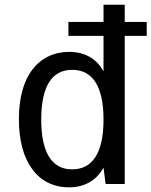

<svg xmlns="http://www.w3.org/2000/svg" viewBox="-20 -780 642 814"><path d="M359.4 -7.3Q378.4 -18.1 392.6 -33.2Q406.7 -48.3 418.9 -68.8L427.7 0H508.8V-627.9H602.1V-687H508.8V-759.8H418.9V-687H270V-627.9H418.9V-477.1Q397.5 -517.6 360.1 -538.8Q322.8 -560.1 272.9 -560.1Q225.1 -560.1 185.3 -541Q145.5 -522 116.7 -484.4Q88.4 -446.8 74.2 -393.6Q60.1 -340.3 60.1 -274.4Q60.1 -208.5 74.2 -154.8Q88.4 -101.1 116.7 -63Q143.6 -25.9 183.1 -5.9Q222.7 14.2 272.9 14.2Q321.8 14.2 359.4 -7.3ZM188 -115.2Q154.8 -168.9 154.8 -272.9Q154.8 -377.4 187.7 -430.7Q220.7 -483.9 286.1 -483.9Q351.6 -483.9 385.3 -430.7Q418.9 -377.4 418.9 -272.9Q418.9 -168.9 385.3 -115.5Q351.6 -62 285.6 -62Q220.7 -62 188 -115.2Z"/></svg>

Font: Hack Dev
Style: Regular
Weight: 400
Designer: Christopher Simpkins
Foundry: Christopher Simpkins
Version: Version 2.0315